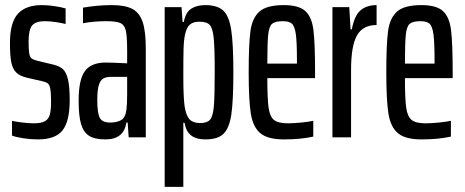

<svg xmlns="http://www.w3.org/2000/svg" viewBox="-20 -538 1822 752"><path d="M27 -7V-65Q36 -62 64 -58.5Q92 -55 112 -55Q141 -55 155.5 -63Q170 -71 175 -88.5Q180 -106 180 -139Q180 -174 177 -190Q174 -206 167 -211.5Q160 -217 145 -220L84 -234Q56 -241 42.5 -255Q29 -269 24 -295Q19 -321 19 -369Q19 -450 50 -484Q81 -518 144 -518Q167 -518 193.5 -514Q220 -510 237 -505V-444Q222 -448 198.5 -451.5Q175 -455 155 -455Q120 -455 106 -438.5Q92 -422 92 -375Q92 -342 94.5 -328.5Q97 -315 103.5 -309.5Q110 -304 126 -300L189 -285Q213 -279 226 -267.5Q239 -256 246 -228Q253 -200 253 -146Q253 -63 225 -27.5Q197 8 129 8Q100 8 71 3.5Q42 -1 27 -7Z M288 -144Q288 -226 312.5 -259.5Q337 -293 394 -293Q418 -293 478 -290V-337Q478 -395 473 -417.5Q468 -440 452 -447.5Q436 -455 396 -455Q348 -455 305 -447V-508Q362 -518 418 -518Q469 -518 497.5 -503.5Q526 -489 538.5 -452.5Q551 -416 551 -348V0H484L480 -58H475Q465 8 393 8Q351 8 329 -6Q307 -20 297.5 -52Q288 -84 288 -144ZM475 -107Q478 -129 478 -168V-201V-237H416Q396 -237 384.5 -230.5Q373 -224 367 -204.5Q361 -185 361 -147Q361 -96 370.5 -77Q380 -58 411 -58Q438 -58 454.5 -67.5Q471 -77 475 -107Z M625 -510H691L695 -452H700Q707 -490 729 -504Q751 -518 784 -518Q831 -518 854 -497Q877 -476 885.5 -421.5Q894 -367 894 -254Q894 -143 886 -89.5Q878 -36 855.5 -14Q833 8 785 8Q748 8 728 -8Q708 -24 703 -57H698V194H625ZM821 -255Q821 -350 817 -389Q813 -428 801.5 -440.5Q790 -453 761 -453Q737 -453 724 -442Q711 -431 705 -404Q700 -382 699 -348Q698 -314 698 -243Q698 -157 703 -122Q709 -84 723 -70Q737 -56 764 -56Q791 -56 802.5 -69Q814 -82 817.5 -121Q821 -160 821 -255Z M1214 -232H1027Q1027 -151 1032 -116Q1037 -81 1053.5 -68Q1070 -55 1108 -55Q1128 -55 1159.5 -58Q1191 -61 1207 -65V-3Q1158 8 1092 8Q1029 8 1000 -16Q971 -40 962.5 -92.5Q954 -145 954 -254Q954 -366 961 -417Q968 -468 996.5 -493Q1025 -518 1091 -518Q1150 -518 1175.5 -495Q1201 -472 1207.5 -421Q1214 -370 1214 -255ZM1027 -289H1143V-304Q1143 -374 1138.5 -405Q1134 -436 1123 -445.5Q1112 -455 1088 -455Q1058 -455 1046 -445Q1034 -435 1030.5 -402.5Q1027 -370 1027 -289Z M1282 -510H1348L1353 -423H1358Q1368 -477 1392 -497.5Q1416 -518 1455 -518V-440Q1401 -440 1378 -399Q1355 -358 1355 -264V0H1282Z M1753 -232H1566Q1566 -151 1571 -116Q1576 -81 1592.5 -68Q1609 -55 1647 -55Q1667 -55 1698.5 -58Q1730 -61 1746 -65V-3Q1697 8 1631 8Q1568 8 1539 -16Q1510 -40 1501.5 -92.5Q1493 -145 1493 -254Q1493 -366 1500 -417Q1507 -468 1535.5 -493Q1564 -518 1630 -518Q1689 -518 1714.5 -495Q1740 -472 1746.5 -421Q1753 -370 1753 -255ZM1566 -289H1682V-304Q1682 -374 1677.5 -405Q1673 -436 1662 -445.5Q1651 -455 1627 -455Q1597 -455 1585 -445Q1573 -435 1569.5 -402.5Q1566 -370 1566 -289Z"/></svg>

Font: Saira Ultra Condensed Medium
Style: Regular
Weight: 500
Width: 1
Designer: Hector Gatti with collaboration of the Omnibus-Type team
Foundry: Omnibus-Type
Version: Version 1.001; ttfautohint (v1.8)